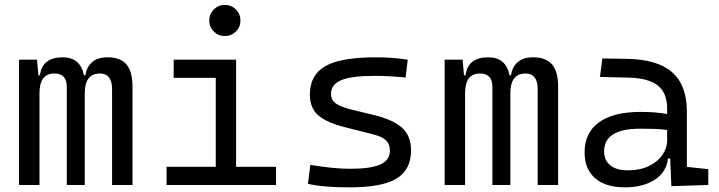

<svg xmlns="http://www.w3.org/2000/svg" viewBox="-20 -764 2970 793"><path d="M442.9 0V-395.5Q442.9 -460.4 392.6 -460.4Q330.1 -460.4 330.1 -378.9V0H255.9V-405.3Q255.9 -460.4 204.6 -460.4Q143.1 -460.4 143.1 -378.9V0H58.6V-517.6H132.8L138.7 -453.1H145Q154.3 -527.3 238.8 -527.3Q312 -527.3 326.7 -453.1H333Q336.9 -485.8 359.6 -506.6Q382.3 -527.3 423.8 -527.3Q477.1 -527.3 502.2 -498Q527.3 -468.8 527.3 -405.3V0Z M668 0V-75.2H871.1V-442.4H697.3V-517.6H955.1V-75.2H1120.1V0ZM908.7 -615.2Q881.8 -615.2 863 -633.8Q844.2 -652.3 844.2 -679.2Q844.2 -706.1 863 -724.9Q881.8 -743.7 908.7 -743.7Q935.5 -743.7 954.3 -724.9Q973.1 -706.1 973.1 -679.2Q973.1 -652.3 954.3 -633.8Q935.5 -615.2 908.7 -615.2Z M1424.8 9.8Q1367.2 9.8 1326.2 6.3Q1285.2 2.9 1252 -4.9L1261.7 -83Q1358.9 -66.9 1424.8 -66.9Q1511.7 -66.9 1551 -84.7Q1590.3 -102.5 1590.3 -141.6Q1590.3 -168.9 1574.2 -184.3Q1558.1 -199.7 1523.4 -208.5L1405.8 -238.3Q1329.6 -257.3 1294.7 -287.6Q1259.8 -317.9 1259.8 -373Q1259.8 -454.6 1324 -491Q1388.2 -527.3 1531.2 -527.3Q1566.9 -527.3 1597.9 -525.1Q1628.9 -522.9 1664.1 -517.6L1655.3 -443.8Q1615.2 -447.8 1585.4 -449.2Q1555.7 -450.7 1528.3 -450.7Q1432.6 -450.7 1389.9 -433.1Q1347.2 -415.5 1347.2 -376Q1347.2 -351.1 1366.7 -336.9Q1386.2 -322.8 1429.2 -312L1523.4 -289.1Q1604 -269.5 1640.9 -236.1Q1677.7 -202.6 1677.7 -143.1Q1677.7 -62.5 1617.7 -26.4Q1557.6 9.8 1424.8 9.8Z M2200.7 0V-395.5Q2200.7 -460.4 2150.4 -460.4Q2087.9 -460.4 2087.9 -378.9V0H2013.7V-405.3Q2013.7 -460.4 1962.4 -460.4Q1900.9 -460.4 1900.9 -378.9V0H1816.4V-517.6H1890.6L1896.5 -453.1H1902.8Q1912.1 -527.3 1996.6 -527.3Q2069.8 -527.3 2084.5 -453.1H2090.8Q2094.7 -485.8 2117.4 -506.6Q2140.1 -527.3 2181.6 -527.3Q2234.9 -527.3 2260 -498Q2285.2 -468.8 2285.2 -405.3V0Z M2752.9 4.9 2748 -109.4H2739.3Q2731.9 -52.2 2683.6 -21.2Q2635.3 9.8 2561 9.8Q2481.4 9.8 2438 -27.8Q2394.5 -65.4 2394.5 -134.3Q2394.5 -216.3 2454.1 -259Q2513.7 -301.8 2625.5 -301.8Q2689.5 -301.8 2735.4 -293V-315.9Q2735.4 -381.3 2695.8 -411.6Q2656.2 -441.9 2574.7 -443.4L2458 -446.3L2467.8 -522.5L2568.4 -521Q2695.8 -519 2756.3 -465.3Q2816.9 -411.6 2816.9 -303.7V-74.7L2905.3 -65.4V0ZM2735.4 -227.1Q2708.5 -231 2679.9 -231.7Q2651.4 -232.4 2623 -232.4Q2475.1 -232.4 2475.1 -138.7Q2475.1 -101.6 2500.7 -81.1Q2526.4 -60.5 2572.3 -60.5Q2623.5 -60.5 2659.9 -78.1Q2696.3 -95.7 2715.8 -124Q2735.4 -152.3 2735.4 -184.1Z"/></svg>

Font: Cascadia Mono SemiLight
Style: Regular
Weight: 350
Monospace: yes
Designer: Aaron Bell
Foundry: Saja Typeworks
Version: Version 2404.023; ttfautohint (v1.8.4)